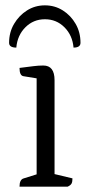

<svg xmlns="http://www.w3.org/2000/svg" viewBox="-20 -698 335 718"><path d="M53 0Q53 -27 69 -31L117 -46V-405L68 -413Q53 -415 53 -444Q85 -448 104.5 -450.5Q124 -453 142 -453Q184 -453 184 -398V-47L251 -31Q251 -18 247.5 -11.5Q244 -5 233 0ZM148 -678Q185 -678 215 -659Q245 -640 263 -608.5Q281 -577 281 -538Q281 -520 255 -520Q251 -566 221 -596Q191 -626 148 -626Q105 -626 75 -596Q45 -566 41 -520Q14 -520 14 -538Q14 -577 32.5 -608.5Q51 -640 81 -659Q111 -678 148 -678Z"/></svg>

Font: Petrona Light
Style: Regular
Weight: 300
Designer: Ringo R. Seeber
Foundry: Ringo R. Seeber
Version: Version 2.001; ttfautohint (v1.8.3)